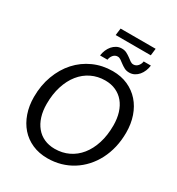

<svg xmlns="http://www.w3.org/2000/svg" viewBox="-209 -1026 1072 1163"><g transform="rotate(30 327.0 -445.0)"><path d="M43.9 0ZM636.2 -366.7Q636.2 -312 624.8 -263.2Q613.3 -214.4 591.8 -172.9Q570.3 -131.3 540 -98.1Q509.8 -64.9 472.4 -41.5Q435.1 -18.1 391.4 -5.6Q347.7 6.8 299.3 6.8Q240.2 6.8 192.9 -14.2Q145.5 -35.2 112.5 -72.8Q79.6 -110.4 61.8 -161.9Q43.9 -213.4 43.9 -274.9Q43.9 -356.4 69.6 -425Q95.2 -493.7 140.1 -543.5Q185.1 -593.3 246.8 -621.1Q308.6 -648.9 380.4 -648.9Q439.5 -648.9 486.8 -627.7Q534.2 -606.4 567.4 -568.8Q600.6 -531.2 618.4 -479.5Q636.2 -427.7 636.2 -366.7ZM547.4 -364.7Q547.4 -413.1 535.2 -452.4Q522.9 -491.7 500 -519.3Q477.1 -546.9 444.1 -562Q411.1 -577.1 369.6 -577.1Q317.4 -577.1 273.7 -555.9Q230 -534.7 198.5 -495.4Q167 -456.1 149.4 -400.6Q131.8 -345.2 131.8 -276.9Q131.8 -228.5 144 -189.5Q156.2 -150.4 179.2 -122.6Q202.1 -94.7 235.1 -79.8Q268.1 -64.9 309.1 -64.9Q361.8 -64.9 405.5 -85.9Q449.2 -106.9 480.7 -146Q512.2 -185.1 529.8 -240.5Q547.4 -295.9 547.4 -364.7ZM466.3 -745.6Q476.6 -745.6 484.4 -749.8Q492.2 -753.9 498 -760.7Q503.9 -767.6 507.6 -775.9Q511.2 -784.2 512.2 -793H562.5Q560.1 -772.9 552.5 -754.4Q544.9 -735.8 533 -721.7Q521 -707.5 504.9 -699Q488.8 -690.4 469.2 -690.4Q449.2 -690.4 434.6 -698.2Q419.9 -706.1 407.7 -715.3Q395.5 -724.6 384.5 -732.4Q373.5 -740.2 361.8 -740.2Q352.1 -740.2 344.2 -736.1Q336.4 -731.9 330.8 -725.1Q325.2 -718.3 321.5 -709.7Q317.9 -701.2 316.9 -692.4H265.1Q267.6 -712.4 275.4 -731Q283.2 -749.5 295.4 -763.7Q307.6 -777.8 323.7 -786.4Q339.8 -794.9 359.4 -794.9Q379.4 -794.9 394 -787.1Q408.7 -779.3 420.9 -770.3Q433.1 -761.2 443.8 -753.4Q454.6 -745.6 466.3 -745.6ZM291.5 -895.5H536.6L530.8 -846.7H285.2Z"/></g></svg>

Font: Carlito
Style: Italic
Weight: 400
Italic angle: -7°
Designer: Lukasz Dziedzic
Foundry: tyPoland Lukasz Dziedzic
Version: Version 1.104